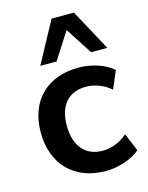

<svg xmlns="http://www.w3.org/2000/svg" viewBox="-114 -814 691 895"><g transform="rotate(-15 231.5 -366.0)"><path d="M285.3 9.8C345.1 9.8 411.8 -11.8 451 -46.1L414.7 -132.4C380.4 -101 334.3 -85.3 296.1 -85.3C210.8 -85.3 162.7 -144.1 162.7 -241.2C162.7 -339.2 210.8 -394.1 296.1 -394.1C335.3 -394.1 380.4 -378.4 414.7 -348L451 -433.3C411.8 -468.6 346.1 -489.2 285.3 -489.2C133.3 -489.2 37.3 -395.1 37.3 -242.2C37.3 -88.2 133.3 9.8 285.3 9.8ZM115.7 -543.1H194.1L277.5 -672.5L360.8 -543.1H439.2L331.4 -742.2H223.5Z"/></g></svg>

Font: LL Pando Sans
Style: Bold
Weight: 700
Designer: Joshua Smith
Foundry: Joshua Smith
Version: Version 1.000;Glyphs 3.2.1 (3258)